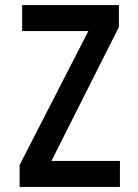

<svg xmlns="http://www.w3.org/2000/svg" viewBox="-20 -734 540 754"><path d="M57 0H451V-102H182L447 -628V-714H67V-612H327L57 -86Z"/></svg>

Font: Noto Sans Mono ExtraCondensed SemiBold
Style: Regular
Weight: 600
Width: 2
Designer: Monotype Design Team
Foundry: Monotype Imaging Inc.
Version: Version 2.014